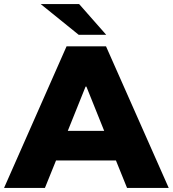

<svg xmlns="http://www.w3.org/2000/svg" viewBox="-34 -929 854 949"><path d="M539 -136H243L188 0H-14L295 -700H490L800 0H594ZM481 -282 393 -501H389L301 -282ZM167 -909H357L491 -757H355Z"/></svg>

Font: CMG Sans ExtraBold
Style: Regular
Weight: 800
Designer: Julieta Ulanovsky
Foundry: Julieta Ulanovsky
Version: Version 7.200